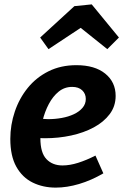

<svg xmlns="http://www.w3.org/2000/svg" viewBox="-20 -843 562 875"><path d="M234 12Q176 12 129 -11Q82 -34 54.5 -83Q27 -132 27 -210Q27 -274 47.5 -334.5Q68 -395 106.5 -442.5Q145 -490 201 -518Q257 -546 328 -546Q412 -546 459.5 -507.5Q507 -469 507 -406Q507 -359 480 -323Q453 -287 407.5 -262.5Q362 -238 304.5 -225.5Q247 -213 185 -213Q174 -213 165.5 -213.5Q157 -214 150 -214L157 -303Q168 -302 178.5 -301Q189 -300 200 -300Q231 -300 261.5 -305.5Q292 -311 316.5 -322.5Q341 -334 356 -351.5Q371 -369 371 -392Q371 -416 354.5 -431.5Q338 -447 309 -447Q274 -447 247.5 -425.5Q221 -404 202.5 -369Q184 -334 174 -293Q164 -252 164 -213Q164 -147 191.5 -118Q219 -89 265 -89Q298 -89 336 -101Q374 -113 415 -134L451 -53Q396 -21 340.5 -4.5Q285 12 234 12ZM201 -619 163 -672 319 -815 398 -823 522 -672 469 -619 304 -751 399 -750Z"/></svg>

Font: Bitter Thin
Style: Bold Italic
Weight: 700
Italic angle: -9°
Version: Version 3.021